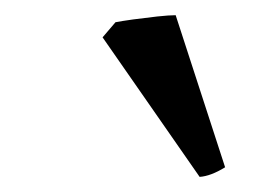

<svg xmlns="http://www.w3.org/2000/svg" viewBox="-20 -734 336 254"><path d="M277.8 -512.7Q258.8 -501 244.1 -500L115.7 -684.6L132.8 -704.6Q140.6 -706.1 156.2 -708.3Q171.9 -710.4 188 -712.2Q204.1 -713.9 212.4 -713.9Z"/></svg>

Font: Gentium Book Plus
Style: Italic
Weight: 400
Italic angle: -8°
Designer: Victor Gaultney, Annie Olsen, Iska Routamaa, Becca Hirsbrunner
Foundry: SIL International
Version: Version 6.101